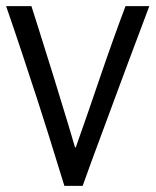

<svg xmlns="http://www.w3.org/2000/svg" viewBox="-20 -606 507 626"><path d="M466.8 -585.9 397.5 -401.4Q377.4 -348.1 356.9 -292L316.4 -182.6Q296.4 -129.4 279.3 -82.5L249.5 0H189.9L136.2 -173.3L103 -277.3Q77.1 -356.4 53 -429.4Q28.8 -502.4 0 -585.9H82.5Q92.8 -554.2 104.5 -516.6L154.8 -356L204.1 -194.8L224.6 -125.5H227.1Q248.5 -186 268.6 -244.1L308.1 -359.4Q329.6 -422.4 349.4 -477.5Q369.1 -532.7 389.2 -585.9Z"/></svg>

Font: Noto Sans Syriac Estrangela
Style: Regular
Weight: 400
Designer: Monotype Design team
Foundry: Monotype Imaging Inc.
Version: Version 1.00